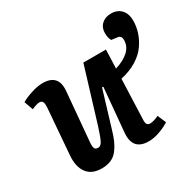

<svg xmlns="http://www.w3.org/2000/svg" viewBox="-148 -826 1021 1003"><g transform="rotate(-30 362.5 -324.5)"><path d="M15.1 -487.8Q36.1 -501 75.4 -513.9Q114.7 -526.9 146 -526.9Q240.7 -526.9 232.9 -431.2L208 -149.9Q204.1 -118.2 207.8 -103.5Q211.4 -88.9 230 -88.9Q245.6 -88.9 256.6 -109.9Q267.6 -130.9 286.1 -189.9L384.8 -513.2H521L517.1 -400.9Q568.8 -416.5 598.4 -443.8Q627.9 -471.2 627.9 -509.8Q627.9 -535.6 606 -538.1L569.8 -543Q559.1 -562 559.1 -589.8Q559.1 -623 580.8 -643.1Q602.5 -663.1 637.2 -663.1Q675.3 -663.1 697.8 -639.2Q720.2 -615.2 720.2 -573.2Q720.2 -538.1 709.2 -503.9Q698.2 -469.7 675.3 -436.5Q652.3 -403.3 611.1 -377.9Q569.8 -352.5 515.1 -340.8L505.9 -99.1Q504.9 -81.1 510 -72Q515.1 -63 528.8 -63Q547.9 -63 581.1 -78.1L603 -27.8Q580.6 -12.2 544.4 1Q508.3 14.2 476.1 14.2Q379.4 14.2 388.2 -87.9L412.1 -351.1L404.8 -353L339.8 -138.2Q329.1 -101.1 318.4 -76.7Q307.6 -52.2 291 -29.8Q274.4 -7.3 250 3.4Q225.6 14.2 192.9 14.2Q132.8 14.2 104.5 -24.4Q76.2 -63 82 -129.9L104 -404.8Q105.5 -425.8 100.8 -437Q96.2 -448.2 81.1 -448.2Q65.9 -448.2 34.2 -434.1Z"/></g></svg>

Font: Literata Book
Style: Bold Italic
Weight: 700
Italic angle: -3°
Designer: Latin by Veronika Burian and Jose Scaglione. Greek by Irene Vlachou. Cyrillic by Vera Evstafieva
Foundry: TypeTogether
Version: Version 1.003;PS 001.003;hotconv 1.0.88;makeotf.lib2.5.64775